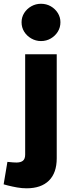

<svg xmlns="http://www.w3.org/2000/svg" viewBox="-77 -810 385 1039"><path d="M66.8 209Q41.9 209 16.2 204.5Q-9.4 200 -35.3 193.5L-57.3 187.5L-36.9 66L-25.3 67Q-17.3 68 -7.3 68.7Q2.7 69.5 12.1 69.5Q35.2 69.5 47.2 59.7Q59.2 49.9 59.2 26.4V-516.4H230V46.4Q230 125.7 187.8 167.3Q145.7 209 66.8 209ZM144.8 -587.8Q116.6 -587.8 92.3 -601.8Q67.9 -615.8 53.8 -638.6Q39.7 -661.5 39.7 -689.5Q39.7 -716.9 53.9 -739.5Q68.1 -762.2 92.3 -775.9Q116.4 -789.6 144.6 -789.6Q174.1 -789.6 197.9 -775.9Q221.6 -762.2 235.8 -739.5Q250 -716.9 250 -689.5Q250 -661.5 235.9 -638.6Q221.8 -615.8 198 -601.8Q174.3 -587.8 144.8 -587.8Z"/></svg>

Font: REM Medium
Style: Regular
Weight: 500
Designer: Octavio Pardo
Foundry: Ashler Design
Version: Version 1.005;gftools[0.9.28]